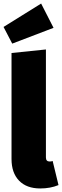

<svg xmlns="http://www.w3.org/2000/svg" viewBox="-37 -1043 350 1083"><path d="M28 -146V-744L222 -764V-155Q222 -132 243 -132Q253 -132 260 -135L293 1Q247 20 190 20Q113 20 70.5 -24Q28 -68 28 -146ZM195 -1023 265 -886 32 -797 -17 -891Z"/></svg>

Font: Fira Sans Condensed Black
Style: Regular
Weight: 900
Width: 3
Designer: Carrois Corporate & Edenspiekermann AG
Foundry: Carrois Corporate GbR & Edenspiekermann AG
Version: Version 4.203